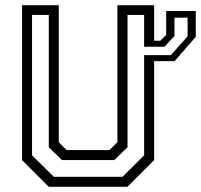

<svg xmlns="http://www.w3.org/2000/svg" viewBox="-20 -720 774 740"><path d="M620.5 -677.5H734.5V-578L653 -484.5H574V-103L471 0H168L65 -103V-700H206.5V-172L237 -141.5H402L432.5 -172V-700H574V-563H598L620.5 -585.5ZM187.5 -38.5H452L535.5 -121.5V-507.5H638.5L703 -580V-652H652.5V-581.5L614 -540H535.5V-662.5H471.5V-152.5L420.5 -103H219L168 -152.5V-662.5H103.5V-121.5Z"/></svg>

Font: Tourney Expanded
Style: Regular
Weight: 400
Width: 7
Designer: Tyler Finck
Foundry: Etcetera Type Co
Version: Version 1.010; ttfautohint (v1.8.3)